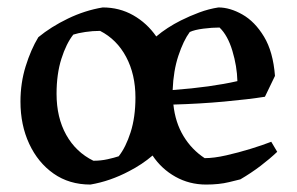

<svg xmlns="http://www.w3.org/2000/svg" viewBox="-20 -484 798 516"><path d="M223 12Q166 12 124 -17.5Q82 -47 58.5 -97.5Q35 -148 35 -211Q35 -261 49 -306Q63 -351 83 -384Q117 -412 162.5 -434Q208 -456 256 -464Q301 -464 338 -443Q375 -422 400 -386Q414 -398 431 -409Q448 -420 466 -429Q490 -441 515.5 -450.5Q541 -460 567 -464Q598 -464 631.5 -445Q665 -426 689.5 -385.5Q714 -345 719 -280L692 -224Q648 -217 582.5 -211Q517 -205 446 -203Q451 -155 473 -118.5Q495 -82 530 -59Q555 -59 588 -66.5Q621 -74 653.5 -84Q686 -94 709 -103L725 -76Q705 -57 680 -38Q655 -19 626 -2Q622 -1 595.5 5.5Q569 12 534 12Q489 12 451.5 -9Q414 -30 390 -66Q362 -42 327 -24Q276 3 223 12ZM444 -242Q497 -246 540 -252Q583 -258 618 -266Q617 -306 604.5 -347.5Q592 -389 570 -410Q550 -410 526.5 -407Q503 -404 490 -398Q473 -375 459.5 -334.5Q446 -294 444 -242ZM231 -52Q251 -52 269 -56Q287 -60 299 -64Q318 -88 331 -128.5Q344 -169 344 -222Q344 -284 319 -331Q294 -378 249 -401Q229 -401 209 -398Q189 -395 177 -391Q158 -367 145 -326Q132 -285 132 -232Q132 -168 158 -121.5Q184 -75 231 -52Z"/></svg>

Font: Labrada Medium
Style: Regular
Weight: 500
Designer: Mercedes Jáuregui
Foundry: Omnibus-Type Team
Version: Version 1.000; ttfautohint (v1.8.4.7-5d5b)